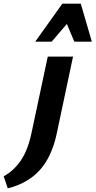

<svg xmlns="http://www.w3.org/2000/svg" viewBox="-147 -731 518 1041"><path d="M24 -11 112 -424H249L160 -4Q133 121 67.5 192.5Q2 264 -105 290L-127 225Q-71 194 -33 137.5Q5 81 24 -11ZM44 -505 191 -711H291L248 -639L133 -505ZM256 -505 200 -638 191 -711H291L351 -505Z"/></svg>

Font: Ysabeau ExtraBold
Style: Italic
Weight: 800
Italic angle: -12°
Designer: Christian Thalmann (Catharsis Fonts)
Version: Version 2.002